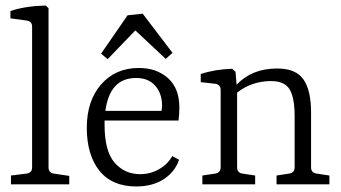

<svg xmlns="http://www.w3.org/2000/svg" viewBox="-20 -673 1245 701"><path d="M157.2 -62Q157.2 -42 176.8 -39.1L232.9 -30.8V0H20V-32.2L76.2 -39.1Q97.2 -42 97.2 -61V-576.2Q97.2 -595.2 76.2 -598.1L18.1 -606V-632.8Q71.3 -650.9 147 -652.8L157.2 -643.1Z M373 -457 349.1 -477.1 445.8 -617.2 501 -623 609.9 -480 585 -458 474.1 -562ZM476.1 -388.2Q380.9 -388.2 364.7 -268.1H569.8Q571.8 -282.2 571.8 -286.1Q571.8 -332 546.4 -360.4Q521 -388.7 476.1 -388.2ZM487.8 -424.8Q551.8 -424.8 593.3 -387.7Q634.8 -350.6 634.8 -280.8Q634.8 -254.9 631.8 -232.9H361.8V-217.8Q361.8 -121.1 398.4 -79.1Q435.1 -37.1 491.7 -37.1Q528.8 -37.1 560.5 -55.2Q592.3 -73.2 608.9 -103L633.8 -89.8Q619.1 -45.9 578.1 -19Q537.1 7.8 477.1 7.8Q389.2 7.8 342.8 -49.8Q296.9 -107.9 296.9 -206.5Q296.9 -305.2 349.6 -365.2Q402.3 -425.3 487.8 -424.8Z M1182.6 0H989.7V-32.2L1034.7 -39.1Q1055.7 -42 1055.7 -62V-249Q1055.7 -315.9 1037.6 -346.4Q1019.5 -377 969.7 -377Q899.9 -377 845.7 -335V-62Q845.7 -42 865.7 -39.1L911.6 -32.2V0H718.8V-32.2L764.6 -39.1Q785.6 -42 785.6 -62V-344.2Q785.6 -364.3 765.6 -367.2L712.9 -373V-402.8Q764.6 -419.9 827.6 -421.9L839.8 -411.1L843.8 -363.8Q899.9 -422.9 991.7 -422.9Q1060.5 -422.9 1088.1 -382.8Q1115.7 -342.8 1115.7 -263.2V-62Q1115.7 -42 1136.7 -39.1L1182.6 -32.2Z"/></svg>

Font: Yrsa-Light
Style: Regular
Weight: 300
Designer: Anna Giedrys (Yrsa+Rasa design), David Brezina (Yrsa art-direction, Rasa art-direction, design)
Foundry: Rosetta Type Foundry
Version: Version 1.001;PS 1.1;hotconv 1.0.88;makeotf.lib2.5.647800